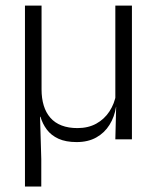

<svg xmlns="http://www.w3.org/2000/svg" viewBox="-20 -508 572 700"><path d="M400.5 -487.5H461V0H400.5L403.5 -120.5L400.5 -123.5ZM131.5 -487.5V-182Q131.5 -149.5 139.5 -123.2Q147.5 -97 163.8 -78.5Q180 -60 204.8 -50.5Q229.5 -41 262.5 -41Q301.5 -41 331 -57.2Q360.5 -73.5 379 -101.8Q397.5 -130 403.5 -165.5L416.5 -118.5H403Q397.5 -82 379.2 -52.8Q361 -23.5 331 -6.8Q301 10 259.5 10Q220 10 193.2 -2.2Q166.5 -14.5 150.8 -35.5Q135 -56.5 127.5 -82.5L126 -82L130.5 72V172H71V-487.5Z"/></svg>

Font: Anek Devanagari Medium Light
Style: Regular
Weight: 300
Version: Version 1.003